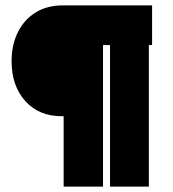

<svg xmlns="http://www.w3.org/2000/svg" viewBox="-20 -692 643 712"><path d="M216 -261H209Q124 -261 73.5 -317.5Q23 -374 23 -465Q23 -526 46.5 -573Q70 -620 112.5 -646Q155 -672 212 -672H544V-525H532V0H388V-525H362V0H216Z"/></svg>

Font: Cairo Black
Style: Regular
Weight: 900
Designer: Mohamed Gaber, the designers of Titillium
Foundry: Kief Type Foundry
Version: Version 2.009; ttfautohint (v1.5.33-1714) -l 8 -r 50 -G 200 